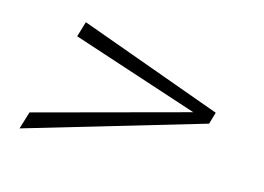

<svg xmlns="http://www.w3.org/2000/svg" viewBox="-54 -492 666 485"><g transform="rotate(15 279.0 -249.0)"><path d="M472.5 -259 467 -241 106.5 -359.5 118.5 -399.5 494.5 -263.5 485.5 -232.5 26 -97 40 -142.5Z"/></g></svg>

Font: Newsreader 60pt Medium
Style: Italic
Weight: 500
Italic angle: -17°
Designer: Hugues Gentile
Foundry: Production Type
Version: Version 1.003